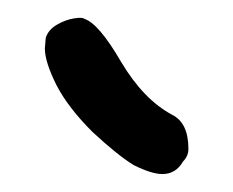

<svg xmlns="http://www.w3.org/2000/svg" viewBox="-20 -691 260 214"><path d="M115 -622Q90 -665 74 -670Q72 -672 62.5 -670.5Q53 -669 43.5 -663.5Q34 -658 31 -649L30 -637Q30 -622 43 -596Q56 -571 83 -544Q111 -518 129 -507Q149 -497 161 -497Q176 -497 184 -511Q190 -517 190 -525Q190 -554 172 -563Q140 -580 115 -622Z"/></svg>

Font: Patrick Hand SC
Style: Regular
Weight: 400
Designer: Patrick Wagesreiter
Foundry: Patrick Wagesreiter
Version: Version 2.001; ttfautohint (v1.8.2)